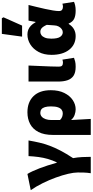

<svg xmlns="http://www.w3.org/2000/svg" viewBox="516 -1350 1006 2086"><g transform="rotate(-90 1019.0 -307.0)"><path d="M180 176Q183 156 185 137.5Q187 119 187.5 95Q188 71 188 34Q188 -8 173.5 -70Q159 -132 133 -203.5Q107 -275 72 -346Q37 -417 -4 -476L172 -512Q186 -490 201.5 -456.5Q217 -423 233 -381.5Q249 -340 264.5 -292Q280 -244 294 -193H298Q321 -241 335 -290Q349 -339 356 -391Q363 -443 366 -500H536Q525 -436 512 -380.5Q499 -325 478.5 -270Q458 -215 426 -153.5Q394 -92 344 -16Q353 32 355.5 83Q358 134 358 176Z M596 176V-233Q596 -331 628 -392.5Q660 -454 715.5 -483Q771 -512 842 -512Q953 -512 1017.5 -446Q1082 -380 1082 -258Q1082 -172 1052 -111.5Q1022 -51 974.5 -19.5Q927 12 874 12Q846 12 814 1Q782 -10 758 -38Q760 -2 762 34.5Q764 71 766 106.5Q768 142 770 176ZM832 -128Q852 -128 869 -140Q886 -152 896 -180Q906 -208 906 -256Q906 -297 898 -322.5Q890 -348 874.5 -360Q859 -372 836 -372Q812 -372 794.5 -356.5Q777 -341 767.5 -314Q758 -287 758 -252V-158Q776 -140 794.5 -134Q813 -128 832 -128Z M1336 12Q1273 12 1238.5 -11.5Q1204 -35 1190 -77.5Q1176 -120 1176 -176V-500H1350Q1348 -445 1345 -381.5Q1342 -318 1340 -261.5Q1338 -205 1338 -170Q1338 -145 1349 -135.5Q1360 -126 1382 -126Q1388 -126 1397.5 -127.5Q1407 -129 1414 -132L1434 -6Q1416 1 1394 6.5Q1372 12 1336 12Z M1670 12Q1577 12 1521.5 -58.5Q1466 -129 1466 -250Q1466 -332 1497.5 -390.5Q1529 -449 1579.5 -480.5Q1630 -512 1688 -512Q1715 -512 1738.5 -503Q1762 -494 1782.5 -474.5Q1803 -455 1820 -424H1824L1838 -500H2008Q1998 -459 1986.5 -412.5Q1975 -366 1965 -320Q1955 -274 1948.5 -235Q1942 -196 1942 -170Q1942 -145 1955.5 -135.5Q1969 -126 1990 -126Q1997 -126 2005 -127.5Q2013 -129 2022 -132L2042 -6Q2027 1 2003 6.5Q1979 12 1946 12Q1891 12 1857.5 -4.5Q1824 -21 1806 -64H1802Q1755 12 1670 12ZM1712 -128Q1730 -128 1746.5 -140Q1763 -152 1774 -172.5Q1785 -193 1786 -218L1792 -302Q1783 -322 1772.5 -338Q1762 -354 1748.5 -363Q1735 -372 1716 -372Q1698 -372 1681 -360.5Q1664 -349 1653 -322.5Q1642 -296 1642 -252Q1642 -185 1661.5 -156.5Q1681 -128 1712 -128ZM1664 -570 1694 -790H1864L1874 -772L1784 -570Z"/></g></svg>

Font: Source Sans 3 Black
Style: Regular
Weight: 900
Designer: Paul D. Hunt
Foundry: Adobe
Version: Version 3.046;hotconv 1.0.118;makeotfexe 2.5.65603